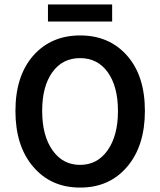

<svg xmlns="http://www.w3.org/2000/svg" viewBox="-20 -824 714 856"><path d="M193.8 -728V-804.2H480V-728ZM460.4 -502Q415 -564.9 336.9 -564.9Q258.8 -564.9 213.4 -502Q168 -439 168 -329.6Q168 -219.7 213.9 -154.3Q259.8 -88.9 336.9 -88.9Q414.1 -88.9 460 -154.3Q505.9 -219.7 505.9 -329.1Q505.9 -438.5 460.4 -502ZM337.4 12.2Q208 12.7 128.4 -80.1Q48.8 -172.9 48.8 -329.1Q48.8 -485.4 128.4 -576.2Q208 -666 337.4 -666Q466.8 -666 546.4 -576.2Q626 -486.3 626 -329.6Q626 -172.9 546.4 -80.1Q466.8 12.7 337.4 12.2Z"/></svg>

Font: SourceSansPro-Semibold
Style: Regular
Weight: 600
Designer: Paul D. Hunt
Foundry: Adobe Systems Incorporated
Version: Version 2.020;PS 2.0;hotconv 1.0.86;makeotf.lib2.5.63406